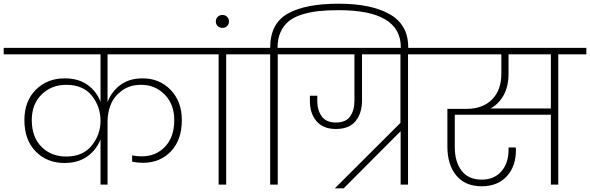

<svg xmlns="http://www.w3.org/2000/svg" viewBox="-52 -999 3193 1039"><path d="M492 0V-245Q470 -188 420.5 -152.5Q371 -117 297 -117Q202 -117 141 -179.5Q80 -242 80 -349Q80 -452 142 -513.5Q204 -575 298 -575Q373 -575 422 -539.5Q471 -504 492 -448V-705H-32V-740H1044V-705H530V-446Q551 -503 599 -539Q647 -575 720 -575Q811 -575 871.5 -512.5Q932 -450 932 -349Q932 -242 873 -180Q814 -118 722 -118Q693 -118 663 -124V-158Q688 -153 715 -153Q792 -153 841.5 -205.5Q891 -258 891 -349Q891 -435 839 -487.5Q787 -540 712 -540Q650 -540 607.5 -508.5Q565 -477 547.5 -433.5Q530 -390 530 -341V0ZM306 -152Q397 -152 444.5 -211.5Q492 -271 492 -345Q492 -422 445 -481Q398 -540 306 -540Q227 -540 173.5 -488Q120 -436 120 -349Q120 -257 172.5 -204.5Q225 -152 306 -152Z M1131 0V-705H980V-740H1323V-705H1172V0Z M1152 -848Q1136 -848 1126 -858Q1116 -868 1116 -883Q1116 -898 1126 -908Q1136 -918 1152 -918Q1167 -918 1177 -908Q1187 -898 1187 -883Q1187 -868 1177 -858Q1167 -848 1152 -848Z M1451 -705V0H1410V-705H1259V-740H1410Q1410 -872 1505.5 -925.5Q1601 -979 1781 -979Q1957 -979 2057 -922Q2157 -865 2157 -744V-728H2117V-743Q2117 -944 1781 -944Q1720 -944 1673 -939Q1626 -934 1582.5 -920.5Q1539 -907 1511 -884.5Q1483 -862 1466.5 -826Q1450 -790 1450 -741V-740H1602V-705Z M2116 0V-289L1808 20H1760L2115 -334V-705H1907V-454Q1907 -387 1872.5 -344Q1838 -301 1766 -301Q1696 -301 1660.5 -343.5Q1625 -386 1625 -451V-481H1665V-450Q1665 -403 1689 -369.5Q1713 -336 1765 -336Q1820 -336 1843 -369.5Q1866 -403 1866 -452V-705H1538V-740H2307V-705H2156V0Z M2700 -600Q2700 -532 2673.5 -484Q2647 -436 2602 -412H2929V-705H2700ZM2243 -705V-740H3121V-705H2969V0H2929V-378H2409V-204Q2409 -123 2446 -75Q2483 -27 2555 -27Q2622 -27 2661 -71.5Q2700 -116 2700 -189V-201H2739Q2740 -196 2740 -188Q2740 -98 2690 -44.5Q2640 9 2555 9Q2465 9 2417 -49.5Q2369 -108 2369 -206V-410H2473Q2561 -410 2611 -461Q2661 -512 2661 -600V-705Z"/></svg>

Font: Poppins ExtraLight
Style: Regular
Weight: 275
Designer: Ninad Kale (Devanagari), Jonny Pinhorn (Latin)
Foundry: Indian Type Foundry
Version: Version 3.200;PS 1.000;hotconv 16.6.54;makeotf.lib2.5.65590